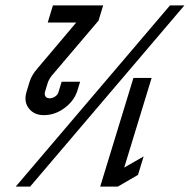

<svg xmlns="http://www.w3.org/2000/svg" viewBox="-20 -687 699 707"><path d="M538.3 -400H471.3L349 0H414L488.1 -43L508.9 -111L437.4 -70ZM658.9 -667H605.9L38 0H91ZM174.9 -667 155.7 -604H260.7L119.6 -437C111.4 -427.7 104.9 -419 100.2 -411C95.4 -403 91.8 -395 89.3 -387L78 -350C70.5 -325.3 73.1 -304.7 86.1 -288C99 -271.3 117.4 -263 141.4 -263C168.7 -263 194.3 -271.8 218 -289.5C241.7 -307.2 257.5 -328.7 265.2 -354L275 -386H207L195.4 -348C193.4 -341.3 189.2 -335.8 182.9 -331.5C176.5 -327.2 170 -325 163.4 -325C156 -325 150.7 -327.3 147.5 -332C144.3 -336.7 143.8 -342.7 146 -350L155.2 -380C157.8 -388.7 162.6 -397.7 169.4 -407L342.8 -611L359.9 -667Z"/></svg>

Font: Din Kursivschrift
Style: Condensed Italic Polish
Weight: 400
Version: Version 1.07